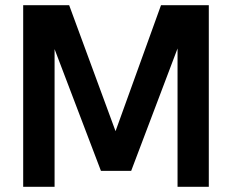

<svg xmlns="http://www.w3.org/2000/svg" viewBox="-20 -717 892 737"><path d="M781.5 0H661.5V-531L483.5 -61H367.5L189.5 -528.5V0H69V-697H245.5L423.5 -213.5L598 -697H781.5Z"/></svg>

Font: Acari Sans Neue
Style: Bold
Weight: 700
Designer: Alfredo Marco Pradil (font), Cristiano Sobral (main changes)
Foundry: Hanken Design Co. (font), Cristiano Sobral (main changes)
Version: Version 2.459;March 19, 2022;FontCreator 14.0.0.2808 64-bit;